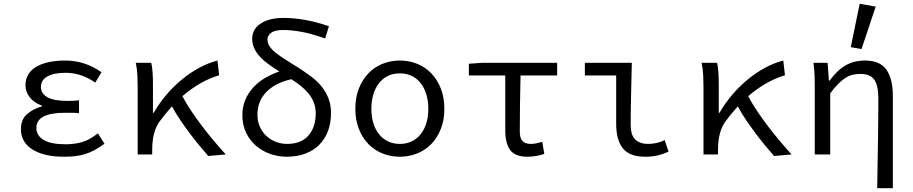

<svg xmlns="http://www.w3.org/2000/svg" viewBox="-20 -819 4840 1018"><path d="M320 12Q213 12 152 -26.5Q91 -65 91 -134Q91 -186 123.5 -214Q156 -242 202 -255V-259Q159 -275 137 -304Q115 -333 115 -367Q115 -400 130.5 -425Q146 -450 174 -466Q202 -482 240.5 -490Q279 -498 325 -498Q379 -498 427.5 -482Q476 -466 518 -436L485 -381Q412 -433 327 -433Q266 -433 231.5 -414Q197 -395 197 -357Q197 -324 230.5 -304Q264 -284 338 -284Q352 -284 366.5 -284.5Q381 -285 399 -287V-219Q378 -221 359.5 -221Q341 -221 323 -221Q173 -221 173 -141Q173 -100 211.5 -77Q250 -54 329 -54Q374 -54 414.5 -65.5Q455 -77 499 -112L534 -57Q507 -37 482 -23.5Q457 -10 431 -2Q405 6 378 9Q351 12 320 12Z M1084 8Q1062 -17 1036.5 -48Q1011 -79 985.5 -113Q960 -147 935.5 -183Q911 -219 892 -255Q857 -217 824 -172Q787 -118 787 -25V0H710V-353Q710 -382 708.5 -418Q707 -454 700 -486H782Q787 -466 789 -435.5Q791 -405 791 -373V-221H795Q825 -273 864 -318.5Q903 -364 947.5 -400Q992 -436 1039 -461Q1086 -486 1133 -498L1142 -420Q1094 -406 1045 -378.5Q996 -351 947 -309Q967 -271 994.5 -230Q1022 -189 1052.5 -149Q1083 -109 1115 -71Q1147 -33 1177 0Z M1500 12Q1455 12 1412.5 -3Q1370 -18 1337 -46.5Q1304 -75 1284.5 -116Q1265 -157 1265 -209Q1265 -253 1280.5 -289.5Q1296 -326 1322.5 -355Q1349 -384 1384.5 -405Q1420 -426 1461 -440Q1431 -459 1404.5 -478Q1378 -497 1358.5 -518Q1339 -539 1328 -563Q1317 -587 1317 -615Q1317 -637 1327 -656.5Q1337 -676 1357.5 -691Q1378 -706 1409 -715Q1440 -724 1483 -724Q1536 -724 1594.5 -714Q1653 -704 1724 -680L1704 -615Q1630 -641 1577 -650.5Q1524 -660 1482 -660Q1437 -660 1417.5 -645Q1398 -630 1398 -610Q1398 -590 1410 -572.5Q1422 -555 1443.5 -538Q1465 -521 1495 -502Q1525 -483 1562 -460Q1598 -437 1630 -413Q1662 -389 1685 -360.5Q1708 -332 1721.5 -297.5Q1735 -263 1735 -219Q1735 -167 1719 -124.5Q1703 -82 1673 -51.5Q1643 -21 1599 -4.5Q1555 12 1500 12ZM1502 -56Q1577 -56 1615.5 -100.5Q1654 -145 1654 -218Q1654 -249 1644 -275Q1634 -301 1616.5 -322.5Q1599 -344 1575.5 -363Q1552 -382 1525 -399Q1440 -380 1392.5 -331.5Q1345 -283 1345 -211Q1345 -175 1358 -146.5Q1371 -118 1392.5 -98Q1414 -78 1442.5 -67Q1471 -56 1502 -56Z M2100 12Q2052 12 2009 -5Q1966 -22 1934 -54.5Q1902 -87 1883 -134.5Q1864 -182 1864 -242Q1864 -303 1883 -350.5Q1902 -398 1934 -431Q1966 -464 2009 -481Q2052 -498 2100 -498Q2148 -498 2191 -481Q2234 -464 2266 -431Q2298 -398 2317 -350.5Q2336 -303 2336 -242Q2336 -182 2317 -134.5Q2298 -87 2266 -54.5Q2234 -22 2191 -5Q2148 12 2100 12ZM2100 -56Q2135 -56 2163 -69.5Q2191 -83 2210.5 -107.5Q2230 -132 2240.5 -166Q2251 -200 2251 -242Q2251 -284 2240.5 -318.5Q2230 -353 2210.5 -378Q2191 -403 2163 -416.5Q2135 -430 2100 -430Q2065 -430 2037 -416.5Q2009 -403 1989.5 -378Q1970 -353 1959.5 -318.5Q1949 -284 1949 -242Q1949 -200 1959.5 -166Q1970 -132 1989.5 -107.5Q2009 -83 2037 -69.5Q2065 -56 2100 -56Z M2776 12Q2711 12 2685 -23.5Q2659 -59 2659 -127V-419H2466V-481L2536 -486H2934V-419H2740Q2738 -341 2737 -265.5Q2736 -190 2736 -121Q2736 -86 2750.5 -71Q2765 -56 2794 -56Q2809 -56 2823.5 -59Q2838 -62 2855 -67L2866 -3Q2849 3 2825.5 7.5Q2802 12 2776 12Z M3400 12Q3319 12 3283 -32Q3247 -76 3247 -163V-419H3081V-486H3330Q3329 -445 3328 -402Q3327 -359 3326 -316.5Q3325 -274 3324.5 -233.5Q3324 -193 3324 -157Q3324 -104 3347.5 -80Q3371 -56 3418 -56Q3437 -56 3459 -60.5Q3481 -65 3504 -76L3525 -15Q3499 -3 3469.5 4.5Q3440 12 3400 12Z M4084 8Q4062 -17 4036.5 -48Q4011 -79 3985.5 -113Q3960 -147 3935.5 -183Q3911 -219 3892 -255Q3857 -217 3824 -172Q3787 -118 3787 -25V0H3710V-353Q3710 -382 3708.5 -418Q3707 -454 3700 -486H3782Q3787 -466 3789 -435.5Q3791 -405 3791 -373V-221H3795Q3825 -273 3864 -318.5Q3903 -364 3947.5 -400Q3992 -436 4039 -461Q4086 -486 4133 -498L4142 -420Q4094 -406 4045 -378.5Q3996 -351 3947 -309Q3967 -271 3994.5 -230Q4022 -189 4052.5 -149Q4083 -109 4115 -71Q4147 -33 4177 0Z M4631 179Q4632 119 4633 57Q4634 -5 4635 -66Q4636 -127 4636.5 -185.5Q4637 -244 4637 -297Q4637 -366 4615.5 -396.5Q4594 -427 4543 -427Q4520 -427 4500.5 -422.5Q4481 -418 4462.5 -406Q4444 -394 4424 -374Q4404 -354 4382 -324V0H4300V-353Q4300 -382 4299 -415Q4298 -448 4293 -486H4368L4375 -391H4378Q4419 -447 4463.5 -472.5Q4508 -498 4567 -498Q4645 -498 4679.5 -450Q4714 -402 4714 -308V179ZM4548 -559 4491 -569 4538 -799 4623 -784Z"/></svg>

Font: Source Code Pro
Style: Regular
Weight: 400
Monospace: yes
Designer: Paul D. Hunt, Teo Tuominen
Foundry: Adobe Systems Incorporated
Version: Version 2.030;PS 1.000;hotconv 16.6.51;makeotf.lib2.5.65220